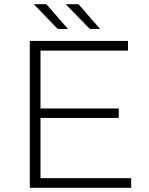

<svg xmlns="http://www.w3.org/2000/svg" viewBox="-20 -895 709 915"><path d="M122 0V-700H590V-654H173V-378H546V-333H173V-46H605V0ZM255 -757 141 -875H201L304 -757ZM408 -757 293 -875H354L457 -757Z"/></svg>

Font: Montserrat Light
Style: Regular
Weight: 300
Designer: Julieta Ulanovsky
Foundry: Julieta Ulanovsky
Version: Version 9.000; ttfautohint (v1.8.4.7-5d5b)